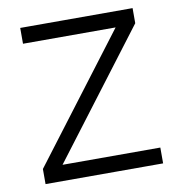

<svg xmlns="http://www.w3.org/2000/svg" viewBox="-76 -730 754 801"><g transform="rotate(-10 301.0 -330.0)"><path d="M117 -41 105 -67H551V0H53V-64L474 -619L486 -593H62V-660H538V-596Z"/></g></svg>

Font: Kantumruy Pro
Style: Regular
Weight: 400
Designer: Sovichet Tep
Foundry: Sovichet Tep
Version: Version 1.002